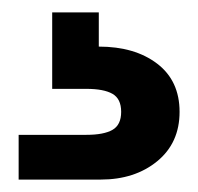

<svg xmlns="http://www.w3.org/2000/svg" viewBox="-20 -27 319 309"><path d="M139 48Q197 48 233 75.5Q269 103 269 153Q269 203 233 232.5Q197 262 142 262H10V190H119Q147 190 161 182Q175 174 175 153Q175 132 161 124Q147 116 119 116H64V-7H139Z"/></svg>

Font: Poppins Cyr Med
Style: Regular
Weight: 500
Designer: Ninad Kale (Devanagari), Jonny Pinhorn (Latin)
Foundry: Indian Type Foundry
Version: 4.004